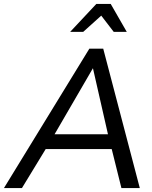

<svg xmlns="http://www.w3.org/2000/svg" viewBox="-72 -951 769 971"><path d="M493 -197 542 0H635L450 -705H380L-52 0H39L159 -197ZM398 -606 474 -272H204ZM488 -931H415L283 -790H349L440 -872L503 -790H569Z"/></svg>

Font: Geom Light
Style: Italic
Weight: 300
Italic angle: -10°
Version: Version 1.102